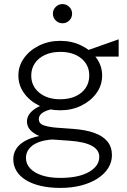

<svg xmlns="http://www.w3.org/2000/svg" viewBox="-20 -695 624 940"><path d="M276 225Q222 225 179.2 215Q136.5 205 106.5 186.5Q76.5 168 60.8 142Q45 116 45 84Q45 57 59 34.5Q73 12 101.2 -4.2Q129.5 -20.5 172 -29Q142 -42.5 127 -59.8Q112 -77 112 -100Q112 -119 122.8 -135Q133.5 -151 153.8 -164Q174 -177 202.5 -186Q231 -195 266 -199L285 -165Q251.5 -165 225.5 -158.5Q199.5 -152 184.8 -140.2Q170 -128.5 170 -112Q170 -89.5 194.8 -81.2Q219.5 -73 256 -70L338 -64Q400 -59.5 442.2 -44.2Q484.5 -29 506.2 -2Q528 25 528 65Q528 98.5 509.8 127.8Q491.5 157 458 178.8Q424.5 200.5 378.2 212.8Q332 225 276 225ZM275 176Q364.5 176 415.2 147Q466 118 466 73Q466 38.5 429.5 18.8Q393 -1 321 -6L236 -12Q195.5 -9.5 166.5 2.2Q137.5 14 122.2 33.5Q107 53 107 78Q107 107 127.2 129Q147.5 151 185 163.5Q222.5 176 275 176ZM275 -155Q218.5 -155 172 -177.8Q125.5 -200.5 97.8 -239Q70 -277.5 70 -325Q70 -372.5 97.8 -411Q125.5 -449.5 172 -472.2Q218.5 -495 275 -495Q331.5 -495 378 -472.2Q424.5 -449.5 452.2 -411Q480 -372.5 480 -325Q480 -277.5 452.2 -239Q424.5 -200.5 378 -177.8Q331.5 -155 275 -155ZM275 -209Q317.5 -209 349.5 -223.5Q381.5 -238 399.2 -264.2Q417 -290.5 417 -325Q417 -377 378 -409Q339 -441 275 -441Q232.5 -441 200.5 -426.2Q168.5 -411.5 150.8 -385.5Q133 -359.5 133 -325Q133 -273.5 172.2 -241.2Q211.5 -209 275 -209ZM385 -418V-440.5L561 -502.5V-418ZM286 -581Q266.5 -581 252.8 -594.8Q239 -608.5 239 -628Q239 -647.5 252.8 -661.2Q266.5 -675 286 -675Q305.5 -675 319.2 -661.2Q333 -647.5 333 -628Q333 -608.5 319.2 -594.8Q305.5 -581 286 -581Z"/></svg>

Font: Geologica-Sharp
Style: Regular
Weight: 100
Designer: Sindre Bremnes, Frode Helland
Foundry: Monokrom Skriftforlag AS
Version: Version 1.010;gftools[0.9.28]